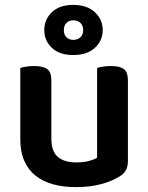

<svg xmlns="http://www.w3.org/2000/svg" viewBox="-20 -750 606 785"><path d="M503 -93Q503 -70 495 -54.5Q487 -39 466 -27Q437 -9 392.5 3Q348 15 291 15Q239 15 197 3.5Q155 -8 125 -32Q95 -56 79 -93Q63 -130 63 -181V-472Q71 -475 86.5 -477.5Q102 -480 121 -480Q156 -480 173 -467.5Q190 -455 190 -421V-183Q190 -131 216.5 -108.5Q243 -86 292 -86Q323 -86 344.5 -92Q366 -98 377 -105V-472Q385 -475 400.5 -477.5Q416 -480 434 -480Q470 -480 486.5 -467.5Q503 -455 503 -421ZM161 -627Q161 -670 192 -700Q223 -730 279 -730Q336 -730 368 -700Q400 -670 400 -627Q400 -584 368 -554.5Q336 -525 279 -525Q223 -525 192 -554.5Q161 -584 161 -627ZM241 -627Q241 -608 252 -597.5Q263 -587 280 -587Q297 -587 308.5 -597.5Q320 -608 320 -627Q320 -646 308.5 -656.5Q297 -667 280 -667Q263 -667 252 -656.5Q241 -646 241 -627Z"/></svg>

Font: Baloo Chettan 2 SemiBold
Style: Regular
Weight: 600
Designer: Maithili Shingre, Unnati Kotecha and Ek Type
Foundry: Ek Type
Version: Version 1.640;hotconv 1.0.111;makeotfexe 2.5.65597; ttfautoh